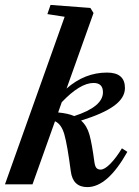

<svg xmlns="http://www.w3.org/2000/svg" viewBox="-25 -745 561 776"><path d="M-4.9 0 236.3 -677.2 166.5 -688 179.2 -725.1 340.3 -712.9 353 -692.4 244.1 -387.2Q317.4 -451.7 407.7 -451.7Q480 -451.7 480 -389.2Q480 -349.6 436.3 -317.6Q392.6 -285.6 302.7 -257.8Q326.7 -236.3 336.7 -200.2Q346.7 -164.1 356.4 -90.8Q358.9 -72.8 364.7 -66.2Q370.6 -59.6 381.8 -59.6Q397.9 -59.6 421.1 -83.3Q444.3 -106.9 467.8 -145.5L489.7 -131.3Q409.7 11.2 328.1 11.2Q269.5 11.2 261.2 -52.2Q247.1 -159.7 235.1 -201.7Q223.1 -243.7 197.3 -254.9L106.4 0ZM353 -409.7Q298.8 -409.7 224.6 -332L210 -290.5Q251 -286.6 274.9 -275.9Q391.1 -313.5 391.1 -372.1Q391.1 -409.7 353 -409.7Z"/></svg>

Font: Elstob 10pt
Style: Bold Italic
Weight: 700
Italic angle: -20°
Designer: Peter S. Baker
Version: Version 1.015